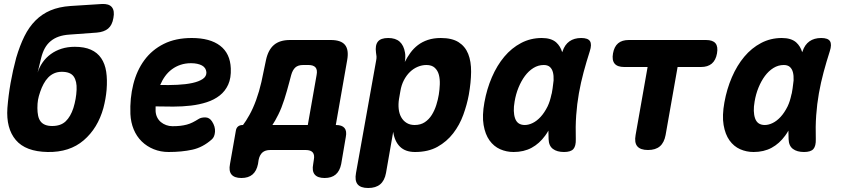

<svg xmlns="http://www.w3.org/2000/svg" viewBox="-20 -750 4240 960"><path d="M327 -577Q297 -575 274 -567Q251 -559 233.5 -544.5Q216 -530 204.5 -509.5Q193 -489 186 -461L168 -387Q177 -415 193.5 -438.5Q210 -462 234 -479.5Q258 -497 288 -506.5Q318 -516 354 -516Q402 -516 434.5 -501.5Q467 -487 486 -459Q505 -431 511 -391.5Q517 -352 513 -301Q511 -278 507 -255.5Q503 -233 497 -210Q469 -109 398.5 -48.5Q328 12 218 10Q108 8 59 -50Q10 -108 17 -210Q22 -273 33 -335.5Q44 -398 61 -461Q79 -522 102 -568.5Q125 -615 157.5 -647.5Q190 -680 232.5 -698Q275 -716 332 -720L489 -730Q525 -732 539.5 -714Q554 -696 547 -660Q541 -624 520.5 -607Q500 -590 464 -587ZM241 -120Q284 -120 308.5 -143.5Q333 -167 347 -210Q354 -233 358 -255.5Q362 -278 363 -301Q365 -344 348.5 -367.5Q332 -391 289 -391Q268 -391 251 -383.5Q234 -376 221 -362.5Q208 -349 198 -330.5Q188 -312 181 -291Q173 -268 170 -250.5Q167 -233 167 -210Q167 -189 170.5 -172Q174 -155 182.5 -143.5Q191 -132 205.5 -126Q220 -120 241 -120Z M1040 -143Q1057 -117 1055 -91Q1053 -65 1039 -53Q994 -13 941.5 -1.5Q889 10 823 10Q783 10 748.5 -4Q714 -18 688.5 -43Q663 -68 648.5 -103Q634 -138 632 -180Q629 -259 646.5 -328.5Q664 -398 702 -449.5Q740 -501 799 -530.5Q858 -560 939 -560Q1030 -560 1080.5 -521.5Q1131 -483 1134 -408Q1136 -360 1121 -327Q1106 -294 1078.5 -272.5Q1051 -251 1014 -239Q977 -227 934.5 -222Q892 -217 846.5 -217Q801 -217 758 -218V-194Q759 -177 766 -163Q773 -149 784.5 -139.5Q796 -130 811 -124.5Q826 -119 842 -119Q865 -119 882 -121Q899 -123 914 -127Q929 -131 943 -138Q957 -145 973 -155Q985 -163 1006 -163Q1027 -163 1040 -143ZM781 -325Q825 -324 867 -326Q909 -328 941.5 -335Q974 -342 993.5 -355Q1013 -368 1012 -389Q1011 -400 1005.5 -408.5Q1000 -417 990 -422.5Q980 -428 966 -431Q952 -434 935 -434Q907 -434 883 -426Q859 -418 839.5 -403.5Q820 -389 805.5 -369Q791 -349 781 -325Z M1187 140Q1152 140 1137.5 122.5Q1123 105 1130 70L1159 -95Q1161 -110 1170 -117.5Q1179 -125 1194 -125H1195Q1209 -143 1227 -175Q1245 -207 1260.5 -249.5Q1276 -292 1287 -340L1310 -450Q1321 -501 1350 -525.5Q1379 -550 1430 -550H1634Q1685 -550 1705 -525.5Q1725 -501 1716 -450L1659 -125H1660Q1690 -125 1702.5 -110Q1715 -95 1709 -65L1686 70Q1679 105 1658.5 122.5Q1638 140 1603 140Q1568 140 1553.5 122.5Q1539 105 1546 70L1549 50Q1554 25 1544 12.5Q1534 0 1508 0H1332Q1306 0 1292 12.5Q1278 25 1273 50L1270 70Q1263 105 1242.5 122.5Q1222 140 1187 140ZM1563 -375Q1568 -401 1557.5 -413Q1547 -425 1522 -425H1496Q1470 -425 1456.5 -412.5Q1443 -400 1436 -375L1427 -341Q1415 -295 1401.5 -252.5Q1388 -210 1371.5 -177Q1355 -144 1342 -125H1519Z M2004 -440Q2016 -464 2032 -486Q2048 -508 2069.5 -524.5Q2091 -541 2119.5 -550.5Q2148 -560 2184 -560Q2240 -560 2273 -539Q2306 -518 2321 -480.5Q2336 -443 2335.5 -390.5Q2335 -338 2324 -276Q2315 -227 2296.5 -176Q2278 -125 2246 -83.5Q2214 -42 2167.5 -16Q2121 10 2055 10Q2007 10 1980 -16.5Q1953 -43 1946 -91L1910 115Q1903 153 1881 171.5Q1859 190 1821 190Q1783 190 1768 171.5Q1753 153 1760 115L1861 -449Q1863 -459 1862.5 -468Q1862 -477 1860 -487Q1855 -524 1869.5 -542Q1884 -560 1921 -560Q1958 -560 1978.5 -541.5Q1999 -523 2005 -487Q2007 -478 2006.5 -463.5Q2006 -449 2004 -440ZM2112 -425Q2090 -425 2068.5 -416Q2047 -407 2029.5 -390Q2012 -373 1999.5 -349Q1987 -325 1982 -295L1975 -255Q1971 -229 1973.5 -205.5Q1976 -182 1986 -164Q1996 -146 2013 -135.5Q2030 -125 2053 -125Q2083 -125 2104 -139Q2125 -153 2139 -175.5Q2153 -198 2161.5 -225Q2170 -252 2174 -277Q2178 -302 2179 -328Q2180 -354 2174.5 -375.5Q2169 -397 2154 -411Q2139 -425 2112 -425Z M2548 10Q2512 10 2480.5 -4Q2449 -18 2427.5 -48Q2406 -78 2398 -125Q2390 -172 2402 -238Q2414 -305 2439.5 -364Q2465 -423 2501.5 -466.5Q2538 -510 2585.5 -535Q2633 -560 2689 -560Q2736 -560 2761 -538Q2782 -519 2791 -489Q2792 -491 2793 -494Q2804 -527 2827.5 -543.5Q2851 -560 2886 -560Q2920 -560 2930 -544Q2940 -528 2929 -494Q2912 -441 2898 -389Q2884 -337 2874.5 -283.5Q2865 -230 2861 -173.5Q2857 -117 2859 -54Q2860 -20 2847 -5Q2834 10 2800 10Q2765 10 2744.5 -5.5Q2724 -21 2723 -54Q2722 -76 2722 -97Q2715 -84 2706 -72Q2677 -32 2638 -11Q2599 10 2548 10ZM2604 -125Q2623 -125 2643.5 -135Q2664 -145 2683 -165.5Q2702 -186 2718 -218Q2730 -243 2737 -277Q2738 -280 2739 -284L2743 -308Q2746 -330 2748 -348Q2749 -372 2744.5 -389Q2740 -406 2729 -415.5Q2718 -425 2699 -425Q2671 -425 2647 -410Q2623 -395 2604.5 -370Q2586 -345 2572.5 -312Q2559 -279 2553 -242Q2544 -191 2555.5 -158Q2567 -125 2604 -125Z M3218 -415H3101Q3067 -415 3053 -432Q3039 -449 3045 -483Q3051 -517 3070.5 -533.5Q3090 -550 3124 -550H3510Q3544 -550 3557.5 -533.5Q3571 -517 3565 -483Q3559 -449 3539 -432Q3519 -415 3485 -415H3368L3308 -75Q3301 -37 3279.5 -18.5Q3258 0 3220 0Q3182 0 3166.5 -18.5Q3151 -37 3158 -75Z M3748 10Q3712 10 3680.5 -4Q3649 -18 3627.5 -48Q3606 -78 3598 -125Q3590 -172 3602 -238Q3614 -305 3639.5 -364Q3665 -423 3701.5 -466.5Q3738 -510 3785.5 -535Q3833 -560 3889 -560Q3936 -560 3961 -538Q3982 -519 3991 -489Q3992 -491 3993 -494Q4004 -527 4027.5 -543.5Q4051 -560 4086 -560Q4120 -560 4130 -544Q4140 -528 4129 -494Q4112 -441 4098 -389Q4084 -337 4074.5 -283.5Q4065 -230 4061 -173.5Q4057 -117 4059 -54Q4060 -20 4047 -5Q4034 10 4000 10Q3965 10 3944.5 -5.5Q3924 -21 3923 -54Q3922 -76 3922 -97Q3915 -84 3906 -72Q3877 -32 3838 -11Q3799 10 3748 10ZM3804 -125Q3823 -125 3843.5 -135Q3864 -145 3883 -165.5Q3902 -186 3918 -218Q3930 -243 3937 -277Q3938 -280 3939 -284L3943 -308Q3946 -330 3948 -348Q3949 -372 3944.5 -389Q3940 -406 3929 -415.5Q3918 -425 3899 -425Q3871 -425 3847 -410Q3823 -395 3804.5 -370Q3786 -345 3772.5 -312Q3759 -279 3753 -242Q3744 -191 3755.5 -158Q3767 -125 3804 -125Z"/></svg>

Font: Maple Mono ExtraBold
Style: Italic
Weight: 800
Italic angle: -10°
Monospace: yes
Designer: subframe7536
Version: Version 7.200